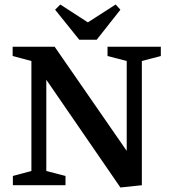

<svg xmlns="http://www.w3.org/2000/svg" viewBox="-20 -820 750 850"><path d="M513 10 185 -467V-63L270 -41V0H37V-41L119 -63V-550L36 -572V-613H222L541 -152V-550L456 -572V-613H692V-572L608 -550V0ZM331 -644 224 -777 247 -800 369 -721 492 -800 513 -777 408 -644Z"/></svg>

Font: Manuale SemiBold
Style: Regular
Weight: 600
Version: Version 1.002